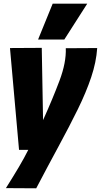

<svg xmlns="http://www.w3.org/2000/svg" viewBox="-20 -809 546 1039"><path d="M336 -548 506 -549Q501 -473 473.5 -391Q446 -309 400.5 -216.5Q355 -124 297.5 -18Q240 88 176 210L12 209Q53 144 82 95Q111 46 133 2H83L34 -549L206 -550L213 -159Q265 -274 302 -372.5Q339 -471 336 -548ZM186 -595 265 -789H452L328 -595Z"/></svg>

Font: Georama Semi Condensed Black
Style: Italic
Weight: 900
Width: 4
Italic angle: -9°
Designer: Jean-Baptiste Levee
Foundry: Production Type
Version: Version 1.000